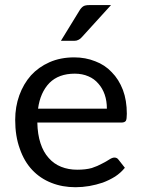

<svg xmlns="http://www.w3.org/2000/svg" viewBox="-20 -745 568 771"><path d="M409.2 -308.6Q409.2 -339.8 400.4 -365.2Q391.6 -390.6 375 -409.2Q358.4 -428.7 335 -438.5Q310.5 -449.2 280.3 -449.2Q215.8 -449.2 178.7 -412.1Q141.6 -374 132.8 -308.6Q224.6 -308.6 409.2 -308.6ZM481.4 -71.3Q464.8 -50.8 442.4 -36.1Q418.9 -21.5 392.6 -11.7Q366.2 -2.9 338.9 2Q310.5 6.8 283.2 6.8Q230.5 6.8 186.5 -10.7Q141.6 -28.3 109.4 -62.5Q77.1 -96.7 59.6 -147.5Q41 -198.2 41 -263.7Q41 -316.4 57.6 -362.3Q74.2 -408.2 104.5 -442.4Q134.8 -475.6 178.7 -495.1Q222.7 -514.6 278.3 -514.6Q323.2 -514.6 362.3 -499Q401.4 -484.4 428.7 -455.1Q457 -426.8 473.6 -383.8Q489.3 -341.8 489.3 -288.1Q489.3 -266.6 485.4 -259.8Q480.5 -252.9 467.8 -252.9Q355.5 -252.9 129.9 -252.9Q130.9 -205.1 142.6 -169.9Q154.3 -133.8 175.8 -110.4Q196.3 -86.9 225.6 -75.2Q254.9 -63.5 290 -63.5Q324.2 -63.5 348.6 -70.3Q372.1 -78.1 389.6 -87.9Q407.2 -96.7 418.9 -104.5Q430.7 -112.3 439.5 -112.3Q450.2 -112.3 456.1 -103.5Q464.8 -92.8 481.4 -71.3ZM425.8 -724.6Q396.5 -692.4 308.6 -595.7Q301.8 -587.9 294.9 -585Q288.1 -581.1 278.3 -581.1Q260.7 -581.1 224.6 -581.1Q243.2 -611.3 298.8 -702.1Q305.7 -713.9 314.5 -719.7Q322.3 -724.6 338.9 -724.6Q367.2 -724.6 425.8 -724.6Z"/></svg>

Font: Lato
Style: Regular
Weight: 400
Designer: Lukasz Dziedzic with Adam Twardoch and Botio Nikoltchev
Version: Version 2.015; 2015-08-06; http://www.latofonts.com/